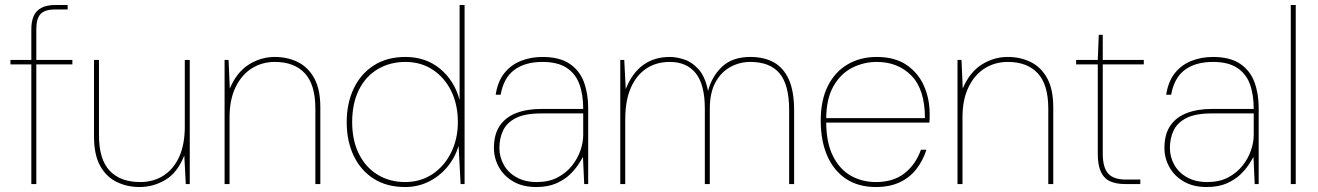

<svg xmlns="http://www.w3.org/2000/svg" viewBox="-20 -740 5300 772"><path d="M106 0V-623Q106 -653 115 -674.5Q124 -696 145.5 -708Q167 -720 204 -720H252V-702H201Q161 -702 143.5 -684Q126 -666 126 -622V0ZM22 -481V-499H271V-481Z M541 12Q491 12 449 -8.5Q407 -29 382.5 -73.5Q358 -118 358 -191V-499H378V-196Q378 -99 421 -53.5Q464 -8 544 -8Q597 -8 637.5 -34Q678 -60 700.5 -109.5Q723 -159 723 -231V-499H743V0H727L721 -115Q694 -46 645.5 -17Q597 12 541 12Z M883 0V-499H899L904 -384Q932 -450 980.5 -480.5Q1029 -511 1085 -511Q1136 -511 1177.5 -490.5Q1219 -470 1243.5 -425.5Q1268 -381 1268 -308V0H1248V-303Q1248 -400 1205.5 -445.5Q1163 -491 1085 -491Q1034 -491 993 -465.5Q952 -440 927.5 -390Q903 -340 903 -268V0Z M1609 12Q1535 12 1482.5 -21.5Q1430 -55 1402 -114Q1374 -173 1374 -249Q1374 -324 1402 -383.5Q1430 -443 1483 -477Q1536 -511 1610 -511Q1692 -511 1749.5 -463.5Q1807 -416 1828 -338V-720H1848V0H1832L1824 -153Q1809 -105 1778 -68Q1747 -31 1703.5 -9.5Q1660 12 1609 12ZM1609 -8Q1671 -8 1719 -40Q1767 -72 1794 -127Q1821 -182 1821 -249Q1821 -320 1794 -374.5Q1767 -429 1719.5 -460Q1672 -491 1610 -491Q1548 -491 1499 -462Q1450 -433 1423 -378.5Q1396 -324 1396 -249Q1396 -176 1423 -121.5Q1450 -67 1498.5 -37.5Q1547 -8 1609 -8Z M2136 12Q2082 12 2044 -10Q2006 -32 1986 -68Q1966 -104 1966 -145Q1966 -200 1989.5 -234.5Q2013 -269 2056 -285.5Q2099 -302 2157 -302H2325Q2325 -360 2309.5 -402Q2294 -444 2258 -467.5Q2222 -491 2161 -491Q2091 -491 2048 -459Q2005 -427 1993 -359H1973Q1981 -412 2007.5 -445.5Q2034 -479 2074 -495Q2114 -511 2161 -511Q2230 -511 2270.5 -483.5Q2311 -456 2328 -409.5Q2345 -363 2345 -306V0H2329L2324 -109Q2318 -98 2305 -78Q2292 -58 2270.5 -37.5Q2249 -17 2216 -2.5Q2183 12 2136 12ZM2138 -8Q2187 -8 2222 -26.5Q2257 -45 2280 -74Q2303 -103 2314 -135.5Q2325 -168 2325 -197V-284H2157Q2091 -284 2054.5 -265.5Q2018 -247 2003 -215.5Q1988 -184 1988 -145Q1988 -109 2005.5 -77.5Q2023 -46 2057 -27Q2091 -8 2138 -8Z M2474 0V-499H2490L2496 -382Q2522 -447 2566.5 -479Q2611 -511 2673 -511Q2702 -511 2733.5 -500Q2765 -489 2790.5 -459.5Q2816 -430 2827 -374Q2841 -431 2882.5 -471Q2924 -511 2997 -511Q3052 -511 3091 -489.5Q3130 -468 3151.5 -421Q3173 -374 3173 -296V0H3153V-298Q3153 -399 3114.5 -445Q3076 -491 2997 -491Q2953 -491 2915.5 -470Q2878 -449 2856 -407.5Q2834 -366 2834 -303V0H2814V-303Q2814 -400 2777.5 -445.5Q2741 -491 2673 -491Q2619 -491 2579 -464.5Q2539 -438 2516.5 -387Q2494 -336 2494 -260V0Z M3502 12Q3431 12 3381.5 -21Q3332 -54 3306 -114Q3280 -174 3280 -255Q3280 -337 3308.5 -394Q3337 -451 3388 -481Q3439 -511 3505 -511Q3578 -511 3625 -479Q3672 -447 3695 -395Q3718 -343 3718 -282Q3718 -272 3718 -265Q3718 -258 3717 -247H3291V-265H3699Q3699 -380 3645 -435.5Q3591 -491 3505 -491Q3453 -491 3406.5 -467.5Q3360 -444 3331 -393Q3302 -342 3302 -260V-251Q3302 -166 3329.5 -112Q3357 -58 3402 -33Q3447 -8 3502 -8Q3571 -8 3616 -42.5Q3661 -77 3683 -138H3705Q3691 -94 3664.5 -60Q3638 -26 3597.5 -7Q3557 12 3502 12Z M3830 0V-499H3846L3851 -384Q3879 -450 3927.5 -480.5Q3976 -511 4032 -511Q4083 -511 4124.5 -490.5Q4166 -470 4190.5 -425.5Q4215 -381 4215 -308V0H4195V-303Q4195 -400 4152.5 -445.5Q4110 -491 4032 -491Q3981 -491 3940 -465.5Q3899 -440 3874.5 -390Q3850 -340 3850 -268V0Z M4503 0Q4468 0 4443.5 -11Q4419 -22 4406.5 -49Q4394 -76 4394 -122V-481H4307V-499H4394L4398 -600H4414V-499H4579V-481H4414V-122Q4414 -67 4435.5 -42.5Q4457 -18 4507 -18H4565V0Z M4832 12Q4778 12 4740 -10Q4702 -32 4682 -68Q4662 -104 4662 -145Q4662 -200 4685.5 -234.5Q4709 -269 4752 -285.5Q4795 -302 4853 -302H5021Q5021 -360 5005.5 -402Q4990 -444 4954 -467.5Q4918 -491 4857 -491Q4787 -491 4744 -459Q4701 -427 4689 -359H4669Q4677 -412 4703.5 -445.5Q4730 -479 4770 -495Q4810 -511 4857 -511Q4926 -511 4966.5 -483.5Q5007 -456 5024 -409.5Q5041 -363 5041 -306V0H5025L5020 -109Q5014 -98 5001 -78Q4988 -58 4966.5 -37.5Q4945 -17 4912 -2.5Q4879 12 4832 12ZM4834 -8Q4883 -8 4918 -26.5Q4953 -45 4976 -74Q4999 -103 5010 -135.5Q5021 -168 5021 -197V-284H4853Q4787 -284 4750.5 -265.5Q4714 -247 4699 -215.5Q4684 -184 4684 -145Q4684 -109 4701.5 -77.5Q4719 -46 4753 -27Q4787 -8 4834 -8Z M5170 0V-720H5190V0Z"/></svg>

Font: DM Sans 20pt Thin
Style: Regular
Weight: 250
Version: Version 4.004;gftools[0.9.30]